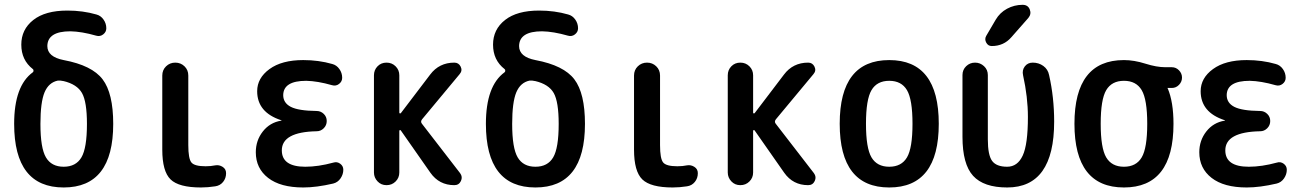

<svg xmlns="http://www.w3.org/2000/svg" viewBox="-20 -785 5540 814"><path d="M225.6 -443.4Q186.5 -435.5 168.9 -393.6Q151.4 -351.6 151.4 -259.8Q151.4 -157.2 174.8 -117.7Q198.2 -78.1 250 -78.1Q301.8 -78.1 325.2 -117.7Q348.6 -157.2 348.6 -259.8Q348.6 -353.5 327.6 -390.6Q306.6 -427.7 249 -441.4H248Q235.4 -444.3 225.6 -443.4ZM40 -259.8Q40 -420.9 119.1 -478.5Q122.1 -480.5 122.1 -485.4Q122.1 -490.2 119.1 -492.2Q70.3 -530.3 70.3 -595.7Q70.3 -660.2 121.1 -700.2Q171.9 -740.2 265.6 -740.2Q331.1 -740.2 388.7 -723.6Q407.2 -718.8 418.9 -702.1Q430.7 -685.5 430.7 -665Q430.7 -649.4 417.5 -639.2Q404.3 -628.9 387.7 -633.8Q326.2 -651.4 278.3 -652.3Q181.6 -652.3 180.7 -589.8Q180.7 -543.9 250 -530.3Q370.1 -507.8 415 -448.7Q460 -389.6 460 -259.8Q460 9.8 250 9.8Q40 9.8 40 -259.8Z M832 9.8Q738.3 9.8 703.1 -24.4Q668 -58.6 668 -150.4V-464.8Q668 -488.3 684.1 -503.9Q700.2 -519.5 723.1 -519.5Q746.1 -519.5 762.2 -503.9Q778.3 -488.3 778.3 -464.8V-169.9Q778.3 -112.3 791.5 -96.2Q804.7 -80.1 851.6 -80.1Q874 -80.1 892.6 -84Q909.2 -86.9 923.8 -77.6Q938.5 -68.4 938.5 -50.8Q938.5 -29.3 925.8 -13.7Q913.1 2 892.6 4.9Q861.3 9.8 832 9.8Z M1171.9 -273.4Q1173.8 -273.4 1173.8 -274.4Q1173.8 -275.4 1171.9 -275.4Q1070.3 -308.6 1070.3 -398.4Q1070.3 -454.1 1122.6 -492.2Q1174.8 -530.3 1265.6 -530.3Q1331.1 -530.3 1388.7 -513.7Q1407.2 -508.8 1418.9 -492.2Q1430.7 -475.6 1430.7 -455.1Q1430.7 -439.5 1417.5 -429.2Q1404.3 -418.9 1387.7 -423.8Q1326.2 -441.4 1278.3 -442.4Q1181.6 -442.4 1180.7 -381.8Q1180.7 -348.6 1212.9 -332Q1245.1 -315.4 1322.3 -314.5Q1339.8 -314.5 1352.5 -302.2Q1365.2 -290 1365.2 -272Q1365.2 -253.9 1352.5 -241.2Q1339.8 -228.5 1322.3 -228.5Q1174.8 -225.6 1174.8 -147.5Q1174.8 -78.1 1274.4 -78.1Q1329.1 -78.1 1393.6 -95.7Q1409.2 -100.6 1422.4 -90.8Q1435.5 -81.1 1435.5 -65.4Q1435.5 -45.9 1423.8 -28.8Q1412.1 -11.7 1392.6 -6.8Q1321.3 9.8 1265.6 9.8Q1168.9 9.8 1116.7 -30.8Q1064.5 -71.3 1064.5 -139.6Q1064.5 -189.5 1094.2 -227.5Q1124 -265.6 1171.9 -273.4Z M1565.4 -53.7V-465.8Q1565.4 -488.3 1580.6 -503.9Q1595.7 -519.5 1618.7 -519.5Q1641.6 -519.5 1657.2 -503.9Q1672.9 -488.3 1672.9 -465.8V-307.6Q1672.9 -304.7 1675.3 -304.2Q1677.7 -303.7 1679.7 -305.7L1803.7 -468.8Q1841.8 -519.5 1906.2 -519.5Q1924.8 -519.5 1933.1 -502.4Q1941.4 -485.4 1928.7 -470.7L1769.5 -279.3Q1761.7 -269.5 1768.6 -260.7L1930.7 -50.8Q1942.4 -35.2 1934.1 -17.6Q1925.8 0 1906.2 0Q1841.8 0 1804.7 -52.7L1679.7 -231.4Q1676.8 -235.4 1673.8 -232.4Q1672.9 -231.4 1672.9 -228.5V-53.7Q1672.9 -31.2 1657.2 -15.6Q1641.6 0 1618.7 0Q1595.7 0 1580.6 -16.1Q1565.4 -32.2 1565.4 -53.7Z M2225.6 -443.4Q2186.5 -435.5 2168.9 -393.6Q2151.4 -351.6 2151.4 -259.8Q2151.4 -157.2 2174.8 -117.7Q2198.2 -78.1 2250 -78.1Q2301.8 -78.1 2325.2 -117.7Q2348.6 -157.2 2348.6 -259.8Q2348.6 -353.5 2327.6 -390.6Q2306.6 -427.7 2249 -441.4H2248Q2235.4 -444.3 2225.6 -443.4ZM2040 -259.8Q2040 -420.9 2119.1 -478.5Q2122.1 -480.5 2122.1 -485.4Q2122.1 -490.2 2119.1 -492.2Q2070.3 -530.3 2070.3 -595.7Q2070.3 -660.2 2121.1 -700.2Q2171.9 -740.2 2265.6 -740.2Q2331.1 -740.2 2388.7 -723.6Q2407.2 -718.8 2418.9 -702.1Q2430.7 -685.5 2430.7 -665Q2430.7 -649.4 2417.5 -639.2Q2404.3 -628.9 2387.7 -633.8Q2326.2 -651.4 2278.3 -652.3Q2181.6 -652.3 2180.7 -589.8Q2180.7 -543.9 2250 -530.3Q2370.1 -507.8 2415 -448.7Q2460 -389.6 2460 -259.8Q2460 9.8 2250 9.8Q2040 9.8 2040 -259.8Z M2832 9.8Q2738.3 9.8 2703.1 -24.4Q2668 -58.6 2668 -150.4V-464.8Q2668 -488.3 2684.1 -503.9Q2700.2 -519.5 2723.1 -519.5Q2746.1 -519.5 2762.2 -503.9Q2778.3 -488.3 2778.3 -464.8V-169.9Q2778.3 -112.3 2791.5 -96.2Q2804.7 -80.1 2851.6 -80.1Q2874 -80.1 2892.6 -84Q2909.2 -86.9 2923.8 -77.6Q2938.5 -68.4 2938.5 -50.8Q2938.5 -29.3 2925.8 -13.7Q2913.1 2 2892.6 4.9Q2861.3 9.8 2832 9.8Z M3065.4 -53.7V-465.8Q3065.4 -488.3 3080.6 -503.9Q3095.7 -519.5 3118.7 -519.5Q3141.6 -519.5 3157.2 -503.9Q3172.9 -488.3 3172.9 -465.8V-307.6Q3172.9 -304.7 3175.3 -304.2Q3177.7 -303.7 3179.7 -305.7L3303.7 -468.8Q3341.8 -519.5 3406.2 -519.5Q3424.8 -519.5 3433.1 -502.4Q3441.4 -485.4 3428.7 -470.7L3269.5 -279.3Q3261.7 -269.5 3268.6 -260.7L3430.7 -50.8Q3442.4 -35.2 3434.1 -17.6Q3425.8 0 3406.2 0Q3341.8 0 3304.7 -52.7L3179.7 -231.4Q3176.8 -235.4 3173.8 -232.4Q3172.9 -231.4 3172.9 -228.5V-53.7Q3172.9 -31.2 3157.2 -15.6Q3141.6 0 3118.7 0Q3095.7 0 3080.6 -16.1Q3065.4 -32.2 3065.4 -53.7Z M3825.2 -402.8Q3801.8 -442.4 3750 -442.4Q3698.2 -442.4 3674.8 -402.8Q3651.4 -363.3 3651.4 -260.3Q3651.4 -157.2 3674.8 -117.7Q3698.2 -78.1 3750 -78.1Q3801.8 -78.1 3825.2 -117.7Q3848.6 -157.2 3848.6 -260.3Q3848.6 -363.3 3825.2 -402.8ZM3960 -260.3Q3960 9.8 3750 9.8Q3540 9.8 3540 -260.3Q3540 -530.3 3750 -530.3Q3960 -530.3 3960 -260.3Z M4250 9.8Q4150.4 9.8 4105.5 -39.6Q4060.5 -88.9 4060.5 -205.1V-466.8Q4060.5 -489.3 4076.2 -504.4Q4091.8 -519.5 4113.8 -519.5Q4135.7 -519.5 4151.9 -504.4Q4168 -489.3 4168 -466.8V-194.3Q4168 -127.9 4186 -103Q4204.1 -78.1 4250 -78.1Q4293.9 -78.1 4315.9 -125.5Q4337.9 -172.9 4337.9 -289.1Q4337.9 -373 4317.4 -465.8Q4312.5 -487.3 4324.7 -503.4Q4336.9 -519.5 4358.4 -519.5Q4383.8 -519.5 4403.3 -505.4Q4422.9 -491.2 4427.7 -466.8Q4449.2 -372.1 4449.2 -269.5Q4449.2 9.8 4250 9.8ZM4201.2 -701.2Q4218.8 -731.4 4249.5 -748Q4280.3 -764.6 4315.4 -764.6Q4337.9 -764.6 4345.7 -745.1Q4353.5 -725.6 4339.8 -709L4267.6 -627Q4235.4 -589.8 4184.6 -589.8Q4168.9 -589.8 4161.1 -604.5Q4153.3 -619.1 4161.1 -632.8Z M4820.3 -402.8Q4796.9 -442.4 4745.1 -442.4Q4693.4 -442.4 4669.9 -402.8Q4646.5 -363.3 4646.5 -260.3Q4646.5 -157.2 4669.9 -117.7Q4693.4 -78.1 4745.1 -78.1Q4796.9 -78.1 4820.3 -117.7Q4843.8 -157.2 4843.8 -260.3Q4843.8 -363.3 4820.3 -402.8ZM4745.1 -530.3Q4788.1 -530.3 4835.9 -515.1Q4883.8 -500 4920.9 -500H4948.2Q4965.8 -500 4978.5 -486.8Q4991.2 -473.6 4991.2 -456.1Q4991.2 -438.5 4978.5 -425.3Q4965.8 -412.1 4948.2 -412.1H4930.7H4929.7V-411.1L4930.7 -410.2Q4955.1 -352.5 4955.1 -259.8Q4955.1 9.8 4745.1 9.8Q4535.2 9.8 4535.2 -260.3Q4535.2 -530.3 4745.1 -530.3Z M5171.9 -273.4Q5173.8 -273.4 5173.8 -274.4Q5173.8 -275.4 5171.9 -275.4Q5070.3 -308.6 5070.3 -398.4Q5070.3 -454.1 5122.6 -492.2Q5174.8 -530.3 5265.6 -530.3Q5331.1 -530.3 5388.7 -513.7Q5407.2 -508.8 5418.9 -492.2Q5430.7 -475.6 5430.7 -455.1Q5430.7 -439.5 5417.5 -429.2Q5404.3 -418.9 5387.7 -423.8Q5326.2 -441.4 5278.3 -442.4Q5181.6 -442.4 5180.7 -381.8Q5180.7 -348.6 5212.9 -332Q5245.1 -315.4 5322.3 -314.5Q5339.8 -314.5 5352.5 -302.2Q5365.2 -290 5365.2 -272Q5365.2 -253.9 5352.5 -241.2Q5339.8 -228.5 5322.3 -228.5Q5174.8 -225.6 5174.8 -147.5Q5174.8 -78.1 5274.4 -78.1Q5329.1 -78.1 5393.6 -95.7Q5409.2 -100.6 5422.4 -90.8Q5435.5 -81.1 5435.5 -65.4Q5435.5 -45.9 5423.8 -28.8Q5412.1 -11.7 5392.6 -6.8Q5321.3 9.8 5265.6 9.8Q5168.9 9.8 5116.7 -30.8Q5064.5 -71.3 5064.5 -139.6Q5064.5 -189.5 5094.2 -227.5Q5124 -265.6 5171.9 -273.4Z"/></svg>

Font: Rounded-X Mgen+ 1m medium
Style: Regular
Weight: 500
Designer: [Source Han Sans]
Ryoko NISHIZUKA  (kana & ideographs); Paul D. Hunt (Latin, Greek & Cyrillic); Wenlong ZHANG  (bopomofo
Version: Version 1.059.20150602